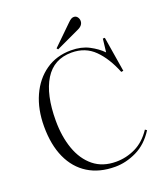

<svg xmlns="http://www.w3.org/2000/svg" viewBox="-167 -1042 1008 1168"><g transform="rotate(-20 337.5 -457.5)"><path d="M376 14Q274 14 201.5 -31Q129 -76 90.5 -160.5Q52 -245 52 -364Q52 -475 90.5 -560.5Q129 -646 199 -695Q269 -744 364 -744Q430 -744 479 -718.5Q528 -693 561 -659L571 -745H584L621 -518L607 -516Q568 -614 509.5 -672Q451 -730 362 -730Q247 -730 189 -636Q131 -542 131 -373Q131 -270 160 -188.5Q189 -107 247 -60Q305 -13 392 -13Q458 -13 518 -42Q578 -71 622 -137L633 -129Q585 -53 515.5 -19.5Q446 14 376 14ZM293 -776 286 -785 410 -906Q423 -919 431.5 -924Q440 -929 449 -929Q464 -929 472.5 -917.5Q481 -906 481 -892Q481 -863 445 -847Z"/></g></svg>

Font: Literata 72pt Light
Style: Regular
Weight: 300
Designer: Latin by Veronika Burian and Jose Scaglione. Greek by Irene Vlachou. Cyrillic by Vera Evstafieva.
Foundry: TypeTogether
Version: Version 3.002